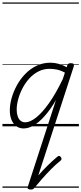

<svg xmlns="http://www.w3.org/2000/svg" viewBox="-20 -1030 663 1565"><path d="M257 505Q250 514 239 511.5Q228 509 222.5 499.5Q217 490 225 480Q255 443 291 401.5Q327 360 367.5 320Q408 280 449 246Q456 240 463 241Q470 242 476 251Q483 259 481.5 266.5Q480 274 473 280Q436 309 397 348.5Q358 388 322.5 428.5Q287 469 257 505ZM172 17Q139 17 113.5 -1Q88 -19 74 -52.5Q60 -86 60 -131Q60 -177 74.5 -229.5Q89 -282 117 -333.5Q145 -385 185.5 -427Q226 -469 278 -494Q330 -519 392 -519Q424 -519 458.5 -509.5Q493 -500 524 -482L528 -497Q531 -507 538 -511Q545 -515 558 -515Q576 -515 580.5 -507.5Q585 -500 581 -488L261 496Q257 506 251 510.5Q245 515 230 515Q218 515 210 510Q202 505 206 494L436 -214Q389 -134 343 -83Q297 -32 254.5 -7.5Q212 17 172 17ZM116 -136Q116 -106 124 -82.5Q132 -59 147.5 -46Q163 -33 186 -33Q225 -33 275 -72.5Q325 -112 380.5 -190.5Q436 -269 492 -386L509 -438Q471 -458 440.5 -463.5Q410 -469 384 -469Q335 -469 293 -447.5Q251 -426 218.5 -390Q186 -354 163 -309.5Q140 -265 128 -220Q116 -175 116 -136ZM0 490H623V500H0ZM0 -20H623V0H0ZM0 -505H623V-500H0ZM0 -1010H623V-1000H0Z"/></svg>

Font: Playwrite NZ Guides
Style: Regular
Weight: 400
Designer: Veronika Burian, José Scaglione
Foundry: TypeTogether
Version: Version 1.003